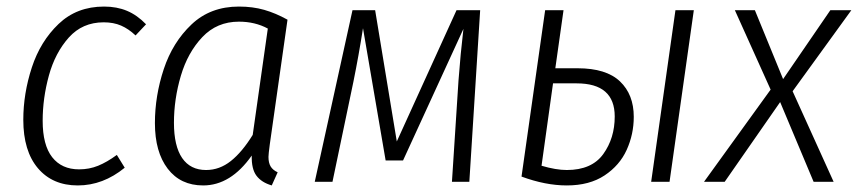

<svg xmlns="http://www.w3.org/2000/svg" viewBox="-20 -554 2614 585"><path d="M425 -480 393 -446Q372 -466 349 -476Q326 -486 296 -486Q231 -486 189.5 -439.5Q148 -393 129 -324Q110 -255 110 -186Q110 -112 139 -75Q168 -38 221 -38Q252 -38 279 -49Q306 -60 336 -82L360 -43Q294 11 217 11Q140 11 95.5 -41.5Q51 -94 51 -189Q51 -269 77 -348.5Q103 -428 158.5 -481Q214 -534 297 -534Q336 -534 367 -521Q398 -508 425 -480Z M856 -494 802 -114Q798 -84 798 -76Q798 -58 804.5 -47Q811 -36 826 -29L808 11Q777 2 761.5 -18.5Q746 -39 747 -80Q683 11 599 11Q530 11 491 -40Q452 -91 452 -179Q452 -262 479 -343.5Q506 -425 563.5 -479.5Q621 -534 708 -534Q750 -534 785 -524Q820 -514 856 -494ZM510 -180Q510 -109 535 -72.5Q560 -36 608 -36Q649 -36 683.5 -63.5Q718 -91 750 -143L796 -467Q757 -488 708 -488Q641 -488 596.5 -441Q552 -394 531 -323Q510 -252 510 -180Z M1410 0H1357L1377 -309Q1383 -390 1392 -466L1208 -65H1155L1086 -468Q1073 -385 1057 -306L993 0H939L1054 -523H1123L1189 -123L1371 -523H1443Z M1911 -198Q1911 -145 1889.5 -97.5Q1868 -50 1822 -19.5Q1776 11 1707 11Q1642 11 1569 -16L1641 -523H1697L1672 -346H1740Q1827 -346 1869 -306Q1911 -266 1911 -198ZM2038 -523H2094L2020 0H1964ZM1853 -199Q1853 -300 1737 -300H1665L1630 -49Q1674 -36 1707 -36Q1783 -36 1818 -84.5Q1853 -133 1853 -199Z M2574 -523 2395 -276 2520 0H2459L2357 -243L2188 0H2125L2328 -281L2219 -523H2280L2366 -313L2510 -523Z"/></svg>

Font: Fira Sans Condensed Light
Style: Italic
Weight: 300
Width: 3
Italic angle: -8°
Designer: Carrois Corporate & Edenspiekermann AG
Foundry: Carrois Corporate GbR & Edenspiekermann AG
Version: Version 4.203